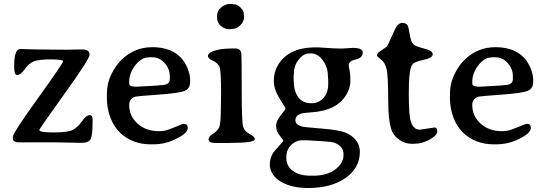

<svg xmlns="http://www.w3.org/2000/svg" viewBox="-20 -713 2732 960"><path d="M44.4 -20V-30.3Q44.4 -47.4 169.9 -222.2Q295.4 -397 295.4 -406.5Q295.4 -416 233.9 -416Q172.4 -416 147.9 -405.8Q123.5 -395.5 103.5 -366.7Q83.5 -337.9 64.5 -337.9Q50.8 -337.9 50.8 -382.8Q50.8 -467.8 81.5 -467.8H93.3L119.1 -466.8Q146 -465.8 159.7 -465.8L310.1 -464.4L392.1 -465.8Q427.7 -465.8 427.7 -438.5Q427.7 -418.5 302 -243.2Q176.3 -67.9 176.3 -63Q176.3 -50.8 248.5 -50.8Q320.8 -50.8 345.2 -64.2Q369.6 -77.6 390.4 -107.4Q411.1 -137.2 428.7 -137.2Q442.9 -137.2 442.9 -115.2V-102.5Q442.9 -37.1 433.1 -18.1Q423.3 1 391.6 1H365.2L351.6 0.5L270 -1L229.5 -1.5H120.6L93.3 -1Q68.8 -1 66.4 -1.5Q44.4 -5.4 44.4 -20Z M829.1 -317.4V-332.5Q829.1 -368.7 803.2 -397.7Q777.3 -426.8 739.7 -426.8H730.5Q723.6 -425.8 721.2 -425.8Q687 -425.8 656.5 -386.7Q626 -347.7 626 -303.2V-296.9Q626 -281.2 644.5 -281.2Q651.9 -279.8 652.3 -279.8L663.6 -279.3H666.5L669.9 -279.8L764.2 -285.2L781.7 -287.1Q829.1 -287.1 829.1 -317.4ZM626 -188Q626 -132.3 668 -94.7Q710 -57.1 774.4 -57.1Q800.3 -57.1 821.5 -64.7Q842.8 -72.3 867.9 -83Q893.1 -93.8 899.4 -93.8Q918.9 -93.8 918.9 -72.8Q918.9 -44.4 846.7 -12.2Q799.8 8.8 746.1 8.8H735.4Q643.6 8.8 583 -46.9Q550.3 -77.1 532.2 -124.3Q514.2 -171.4 514.2 -225.6L514.6 -236.8V-248Q514.6 -294.9 536.1 -340.3Q558.1 -385.7 588.4 -415Q652.3 -476.6 740.2 -477.1Q873 -477.1 917 -373.5Q930.7 -340.8 930.7 -313.5V-303.7Q930.7 -270 902.8 -258.5Q875 -247.1 771.5 -239.7Q668 -232.4 659.2 -230Q626 -221.7 626 -188Z M1200.2 -627Q1200.2 -605.5 1181.9 -587.2Q1163.6 -568.8 1145.5 -568.8Q1141.6 -567.9 1139.2 -567.9L1128.4 -566.9Q1104 -566.9 1084.7 -583Q1065.4 -599.1 1065.4 -624.5V-633.3Q1065.4 -658.7 1085.7 -676Q1106 -693.4 1132.3 -693.4H1134.8L1151.4 -691.4Q1166.5 -691.4 1182.9 -675Q1199.2 -658.7 1199.2 -642.1L1200.2 -637.7ZM1029.8 -449.2Q1065.4 -470.7 1142.6 -470.7H1156.7Q1183.1 -470.7 1186.5 -446.3Q1188.5 -433.1 1188.5 -268.8Q1188.5 -104.5 1195.3 -80.3Q1202.1 -56.2 1228 -43.2Q1253.9 -30.3 1253.9 -17.1Q1253.9 1.5 1132.8 1.5L1118.2 2H1058.6Q1022.9 2 1022.9 -15.6Q1022.9 -30.3 1044.7 -43.9Q1066.4 -57.6 1074.7 -74.2Q1084 -92.3 1084 -158.7L1084.5 -174.3V-189.5L1085 -212.4V-227.5L1085.4 -242.7Q1085.4 -358.4 1077.9 -377.7Q1070.3 -397 1044.9 -409.2Q1019.5 -421.4 1019.5 -432.1Q1019.5 -442.9 1029.8 -449.2Z M1537.1 -445.8H1524.4Q1498.5 -445.8 1474.1 -416Q1449.7 -386.2 1449.7 -346.7L1448.7 -338.9L1448.2 -326.7V-314L1448.7 -310.1Q1448.7 -259.3 1470.7 -228Q1492.7 -196.8 1536.1 -196.8H1539.6Q1573.2 -196.8 1597.2 -223.1Q1621.1 -249.5 1621.1 -293V-312Q1619.6 -323.7 1619.6 -331.1Q1619.6 -377.4 1594 -411.6Q1568.4 -445.8 1537.1 -445.8ZM1493.7 -11.7Q1459.5 -11.7 1435.5 12.2Q1411.6 36.1 1411.6 72.3V76.2Q1411.6 117.7 1444.3 141.6Q1477.1 165.5 1533.7 165.5H1546.4Q1614.7 165.5 1656.2 134.3Q1697.8 103 1697.8 61L1697.3 57.1Q1697.3 29.3 1674.3 12.5Q1651.4 -4.4 1620.1 -4.4Q1600.6 -6.8 1591.8 -6.8L1575.2 -8.3H1566.9L1537.6 -10.3L1517.6 -11.7ZM1793.9 -451.2Q1793.9 -423.3 1758.8 -415.8Q1723.6 -408.2 1723.6 -386.7L1725.1 -376.5L1727.1 -364.7L1729.5 -352.1Q1731.9 -335.9 1731.9 -306.6Q1731.9 -277.3 1715.3 -246.1Q1668.9 -159.7 1536.6 -151.4Q1494.1 -148.4 1482.4 -144Q1457 -134.3 1457 -111.3Q1457 -88.4 1494.6 -79.1Q1500 -77.6 1591.8 -69.8Q1683.6 -62.5 1714.4 -46.9Q1779.3 -14.6 1779.3 46.4Q1779.3 126.5 1707.8 176.8Q1636.2 227.1 1520.5 227.1Q1439 227.1 1384.8 195.8Q1359.9 181.6 1344.5 158.9Q1329.1 136.2 1329.1 111.8Q1329.1 68.4 1355 39.6Q1396.5 -6.3 1396.5 -9.3Q1396.5 -12.2 1378.4 -35.2Q1360.4 -58.1 1360.4 -83Q1360.4 -107.9 1384 -137Q1407.7 -166 1407.7 -169.4Q1407.7 -172.9 1378.4 -219.5Q1349.1 -266.1 1349.1 -308.1Q1349.1 -350.1 1367.2 -382.8Q1418.5 -476.1 1558.1 -476.1H1572.3L1640.1 -471.7L1665 -470.7Q1677.7 -470.2 1690.9 -470.2L1742.7 -473.6Q1793.9 -473.6 1793.9 -451.2Z M2079.1 -64.5 2153.3 -75.7Q2166 -75.7 2166 -55.9Q2166 -36.1 2128.4 -15.1Q2090.8 5.9 2049.3 5.9H2039.6Q2006.8 5.9 1980.5 -11.2Q1954.1 -28.3 1941.9 -53.2Q1920.9 -96.7 1920.9 -218Q1920.9 -339.4 1912.4 -369.6Q1903.8 -399.9 1890.1 -411.1Q1864.7 -431.6 1864.7 -433.6Q1864.7 -446.3 1877.9 -455.1Q1911.6 -477.5 1914.8 -480.7Q1918 -483.9 1952.1 -560.5Q1969.2 -598.6 1991 -598.6Q2012.7 -598.6 2020 -583Q2022 -579.1 2028.6 -540.5Q2035.2 -502 2047.4 -491Q2059.6 -480 2101.6 -470Q2143.6 -460 2143.6 -441.4Q2143.6 -422.9 2097.2 -413.6Q2050.8 -404.3 2041 -389.6Q2023.9 -364.7 2023.9 -249Q2023.9 -133.3 2034.7 -103Q2048.3 -64.5 2079.1 -64.5Z M2544.4 -317.4V-332.5Q2544.4 -368.7 2518.6 -397.7Q2492.7 -426.8 2455.1 -426.8H2445.8Q2439 -425.8 2436.5 -425.8Q2402.3 -425.8 2371.8 -386.7Q2341.3 -347.7 2341.3 -303.2V-296.9Q2341.3 -281.2 2359.9 -281.2Q2367.2 -279.8 2367.7 -279.8L2378.9 -279.3H2381.8L2385.3 -279.8L2479.5 -285.2L2497.1 -287.1Q2544.4 -287.1 2544.4 -317.4ZM2341.3 -188Q2341.3 -132.3 2383.3 -94.7Q2425.3 -57.1 2489.7 -57.1Q2515.6 -57.1 2536.9 -64.7Q2558.1 -72.3 2583.3 -83Q2608.4 -93.8 2614.7 -93.8Q2634.3 -93.8 2634.3 -72.8Q2634.3 -44.4 2562 -12.2Q2515.1 8.8 2461.4 8.8H2450.7Q2358.9 8.8 2298.3 -46.9Q2265.6 -77.1 2247.6 -124.3Q2229.5 -171.4 2229.5 -225.6L2230 -236.8V-248Q2230 -294.9 2251.5 -340.3Q2273.4 -385.7 2303.7 -415Q2367.7 -476.6 2455.6 -477.1Q2588.4 -477.1 2632.3 -373.5Q2646 -340.8 2646 -313.5V-303.7Q2646 -270 2618.2 -258.5Q2590.3 -247.1 2486.8 -239.7Q2383.3 -232.4 2374.5 -230Q2341.3 -221.7 2341.3 -188Z"/></svg>

Font: Averia Serif Libre
Style: Regular
Weight: 400
Version: Version 1.002